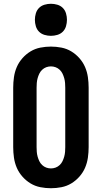

<svg xmlns="http://www.w3.org/2000/svg" viewBox="-20 -990 540 1018"><path d="M250 8Q222 8 194 2.5Q166 -3 142 -17.5Q118 -32 99 -53.5Q80 -75 69 -100.5Q58 -126 54 -154Q50 -182 50 -210V-525Q50 -553 54 -581Q58 -609 69 -634.5Q80 -660 99 -681.5Q118 -703 142 -717.5Q166 -732 194 -737.5Q222 -743 250 -743Q278 -743 306 -737.5Q334 -732 358 -717.5Q382 -703 401 -681.5Q420 -660 431 -634.5Q442 -609 446 -581Q450 -553 450 -525V-210Q450 -182 446 -154Q442 -126 431 -100.5Q420 -75 401 -53.5Q382 -32 358 -17.5Q334 -3 306 2.5Q278 8 250 8ZM250 -97Q263 -97 275 -101.5Q287 -106 296.5 -115Q306 -124 311.5 -135.5Q317 -147 320.5 -159.5Q324 -172 325 -185Q326 -198 326 -210V-525Q326 -537 325 -550Q324 -563 320.5 -575.5Q317 -588 311.5 -599.5Q306 -611 296.5 -620Q287 -629 275 -633.5Q263 -638 250 -638Q237 -638 225 -633.5Q213 -629 203.5 -620Q194 -611 188.5 -599.5Q183 -588 179.5 -575.5Q176 -563 175 -550Q174 -537 174 -525V-210Q174 -198 175 -185Q176 -172 179.5 -159.5Q183 -147 188.5 -135.5Q194 -124 203.5 -115Q213 -106 225 -101.5Q237 -97 250 -97ZM250 -800Q233 -800 216 -805Q199 -810 187 -822Q175 -834 170 -851Q165 -868 165 -885Q165 -902 170 -919Q175 -936 187 -948Q199 -960 216 -965Q233 -970 250 -970Q267 -970 284 -965Q301 -960 313 -948Q325 -936 330 -919Q335 -902 335 -885Q335 -868 330 -851Q325 -834 313 -822Q301 -810 284 -805Q267 -800 250 -800Z"/></svg>

Font: Iosevka Curly Extrabold
Style: Regular
Weight: 800
Monospace: yes
Designer: Belleve Invis
Foundry: Belleve Invis
Version: Version 22.1.2; ttfautohint (v1.8.4)